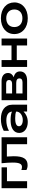

<svg xmlns="http://www.w3.org/2000/svg" viewBox="1797 -2420 638 4272"><g transform="rotate(-90 2116.0 -284.0)"><path d="M65 -568V0H220V-448H529V-568Z M620 -568C630 -469 635 -384 635 -320C635 -173 606 -114 536 -114C517 -114 493 -119 469 -128V-15C502 3 537 11 576 11C716 11 776 -81 776 -298C776 -340 773 -392 769 -450H1043V0H1198V-568Z M1770 0H1923V-325C1923 -501 1786 -583 1607 -583C1509 -583 1425 -564 1342 -520V-404C1413 -444 1497 -462 1572 -462C1697 -462 1761 -416 1769 -337C1713 -362 1642 -367 1582 -367C1568 -367 1554 -367 1539 -366C1399 -359 1294 -294 1294 -175C1294 -58 1399 15 1539 15C1641 15 1722 -30 1770 -79ZM1770 -243C1770 -146 1669 -96 1581 -96C1496 -96 1443 -131 1443 -182C1443 -262 1567 -265 1624 -265C1681 -265 1740 -259 1770 -243Z M2464 0C2588 0 2663 -60 2663 -158C2663 -231 2618 -279 2533 -298C2593 -322 2628 -365 2628 -425C2628 -513 2560 -568 2451 -568H2022V0ZM2172 -242H2407C2478 -242 2508 -213 2508 -173C2508 -128 2481 -102 2419 -102H2172ZM2172 -466H2393C2449 -466 2472 -439 2472 -400C2472 -360 2445 -334 2386 -334H2172Z M2762 0H2916V-230H3240V0H3394V-568H3240V-347H2916V-568H2762Z M3846 15C4056 15 4198 -106 4198 -284C4198 -462 4056 -583 3846 -583C3635 -583 3494 -462 3494 -284C3494 -106 3635 15 3846 15ZM3846 -104C3725 -104 3650 -173 3650 -284C3650 -394 3725 -464 3846 -464C3966 -464 4041 -394 4041 -284C4041 -173 3966 -104 3846 -104Z"/></g></svg>

Font: Bounded Med
Style: Regular
Weight: 500
Designer: Vlad Churkin
Version: Version 3.0